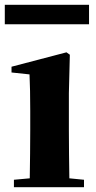

<svg xmlns="http://www.w3.org/2000/svg" viewBox="-21 -780 399 800"><path d="M266 -392 270 -552 256 -562 27 -502V-478L102 -470C104 -423 105 -384 105 -318V-238C105 -182 104 -96 103 -37L37 -31V0H329V-31L268 -37C267 -95 266 -182 266 -238ZM-1 -760V-679H350V-760Z"/></svg>

Font: Noto Serif KR Black
Style: Regular
Weight: 900
Version: Version 1.001;PS 1.001;hotconv 16.6.54;makeotf.lib2.5.65590